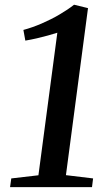

<svg xmlns="http://www.w3.org/2000/svg" viewBox="-20 -772 460 792"><path d="M26.5 -36 138.5 -49 216.5 -637Q199 -631.5 177.5 -625.5Q156 -619.5 132.2 -614Q108.5 -608.5 84.5 -604.5L76.5 -648.5Q113.5 -658.5 151.8 -675Q190 -691.5 224.8 -711.8Q259.5 -732 285.5 -752.5L343 -738.5L252 -49.5L364 -36L359.5 0H21.5Z"/></svg>

Font: Merriweather 60pt Medium
Style: Italic
Weight: 500
Italic angle: -7.8°
Version: Version 2.101